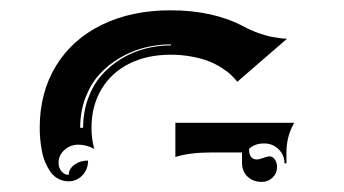

<svg xmlns="http://www.w3.org/2000/svg" viewBox="-20 -497 680 380"><path d="M58.6 -244.1Q58.6 -313.7 90.8 -366.6Q123 -419.4 181.8 -448Q240.5 -476.6 317.4 -476.6Q401.4 -476.6 461.2 -445.1Q476.8 -436.8 491.9 -431.4Q507.1 -426 518.7 -424Q530.3 -421.9 536.6 -421.1Q543 -420.4 548.1 -420.4L449.7 -335.2Q444.1 -342 437.6 -348.4Q431.2 -354.7 419.3 -362.4Q407.5 -370.1 393.8 -375.6Q380.1 -381.1 360.1 -384.9Q340.1 -388.7 317.4 -388.7Q271.5 -388.7 236.2 -371.2Q200.9 -353.8 181 -320.8Q161.1 -287.8 161.1 -244.1Q161.1 -222.2 166.5 -202.4Q150.6 -210.7 135 -210.7Q119.4 -210.7 107.7 -200.3Q95.9 -189.9 95.9 -174.6Q95.9 -164.8 101.8 -157.8Q107.7 -150.9 116 -150.9Q116 -162.6 127.2 -170.9Q138.4 -179.2 154.3 -179.2Q154.3 -161.9 143.1 -150Q131.8 -138.2 116 -138.2Q104.7 -138.2 95.5 -143.1Q86.2 -147.9 80.1 -156.6Q74 -165.3 69.6 -175.7Q65.2 -186 62.9 -198.5Q60.5 -210.9 59.6 -221.9Q58.6 -232.9 58.6 -244.1ZM138.7 -244.1H144.5Q144.5 -275.1 154.3 -302Q164.1 -328.9 180.8 -347.9Q197.5 -366.9 219.7 -380.5Q241.9 -394 267 -400.6Q292 -407.2 318.4 -407.2V-409.2Q291.5 -409.2 265.7 -402.6Q240 -396 216.9 -382.3Q193.8 -368.7 176.5 -349.5Q159.2 -330.3 148.9 -303.1Q138.7 -275.9 138.7 -244.1ZM327.1 -186.3V-253.9H562.3Q546.9 -227.3 546.9 -195.3V-173.8H543Q543 -190.4 531.2 -201.8Q519.5 -213.1 502.9 -213.1Q484.1 -213.1 472.9 -202.4Q472.9 -181.6 488 -181.4Q493.2 -181.4 500.9 -184.4Q508.5 -187.5 513.7 -187.5Q519.8 -187.5 524 -181.3Q528.3 -175 528.3 -166.3Q528.3 -154.1 519.4 -145.5Q510.5 -137 498 -137Q480.7 -137 469.8 -147.5Q459 -158 459 -174.8V-195.3H400.4Q355 -195.3 327.1 -186.3Z"/></svg>

Font: AgreloyInT3
Style: Medium
Weight: 400
Designer: gluk
Foundry: gluk
Version: Version 0.27